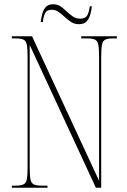

<svg xmlns="http://www.w3.org/2000/svg" viewBox="-20 -885 599 905"><path d="M36 0V-10H54Q79 -10 91 -16Q103 -22 106.5 -40.5Q110 -59 110 -98V-616Q110 -655 106.5 -673.5Q103 -692 91 -698Q79 -704 54 -704H36V-714H131L447 -33V-616Q447 -655 443.5 -673.5Q440 -692 428 -698Q416 -704 391 -704H363V-714H531V-704H513Q488 -704 476 -698Q464 -692 460.5 -673.5Q457 -655 457 -616V0H432L120 -673V-98Q120 -59 123.5 -40.5Q127 -22 139 -16Q151 -10 176 -10H204V0ZM352 -771Q331 -771 315 -781.5Q299 -792 285 -805Q271 -818 256.5 -828.5Q242 -839 223 -839Q200 -839 192 -821.5Q184 -804 182 -781H172Q174 -800 179 -819Q184 -838 195.5 -851.5Q207 -865 230 -865Q251 -865 266 -854.5Q281 -844 294.5 -831Q308 -818 323 -807.5Q338 -797 358 -797Q384 -797 392.5 -815Q401 -833 403 -855H413Q411 -836 405.5 -816.5Q400 -797 388 -784Q376 -771 352 -771Z"/></svg>

Font: Noto Serif Display ExtraCondensed Thin
Style: Regular
Weight: 100
Width: 2
Designer: Monotype Design Team
Foundry: Monotype Imaging Inc.
Version: Version 2.009